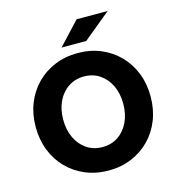

<svg xmlns="http://www.w3.org/2000/svg" viewBox="-133 -1048 1093 1180"><g transform="rotate(-15 413.5 -458.5)"><path d="M414 16Q334 16 267 -12Q200 -40 151 -90Q102 -140 75 -208.5Q48 -277 48 -358Q48 -439 75 -507Q102 -575 151 -625Q200 -675 267 -703Q334 -731 414 -731Q494 -731 560.5 -703Q627 -675 676 -625Q725 -575 752 -507Q779 -439 779 -358Q779 -277 752 -208.5Q725 -140 676 -90Q627 -40 560.5 -12Q494 16 414 16ZM414 -133Q471 -133 514 -162Q557 -191 581 -242Q605 -293 605 -358Q605 -423 581 -473.5Q557 -524 514 -553Q471 -582 414 -582Q358 -582 314.5 -553Q271 -524 247 -473.5Q223 -423 223 -358Q223 -293 247 -242Q271 -191 314.5 -162Q358 -133 414 -133ZM660 -933 485 -789H328L462 -933Z"/></g></svg>

Font: Wix Madefor Text ExtraBold
Style: Regular
Weight: 800
Designer: Dalton Maag Ltd
Foundry: Dalton Maag Ltd
Version: Version 3.100